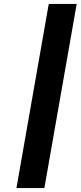

<svg xmlns="http://www.w3.org/2000/svg" viewBox="-20 -828 407 969"><path d="M204 121H63L226 -808H367Z"/></svg>

Font: Fz Poppins SemBd
Style: Italic
Weight: 600
Italic angle: -10°
Designer: Ninad Kale (Devanagari), Jonny Pinhorn (Latin)
Foundry: Indian Type Foundry
Version: Vit hóa bi Vntype.Com & FontZin.Com